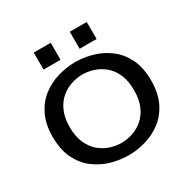

<svg xmlns="http://www.w3.org/2000/svg" viewBox="-196 -1084 1267 1280"><g transform="rotate(-30 437.5 -444.0)"><path d="M436 11Q368 11 300.8 -8.8Q233.5 -28.5 178.2 -71Q123 -113.5 89.8 -182Q56.5 -250.5 56.5 -348Q56.5 -445 89.8 -513.2Q123 -581.5 178.2 -624Q233.5 -666.5 300.8 -686.2Q368 -706 436 -706Q503.5 -706 570.2 -686.2Q637 -666.5 692.2 -624Q747.5 -581.5 780.5 -513.2Q813.5 -445 813.5 -348Q813.5 -250.5 780.5 -182Q747.5 -113.5 692.2 -71Q637 -28.5 570.2 -8.8Q503.5 11 436 11ZM436 -84.5Q479 -84.5 522.5 -99Q566 -113.5 602.2 -144.8Q638.5 -176 660.5 -226.2Q682.5 -276.5 682.5 -348Q682.5 -419.5 660.5 -469.5Q638.5 -519.5 602.2 -550.5Q566 -581.5 522.5 -596Q479 -610.5 436 -610.5Q392.5 -610.5 348.5 -596Q304.5 -581.5 268.2 -550.5Q232 -519.5 209.8 -469.5Q187.5 -419.5 187.5 -348Q187.5 -276.5 209.8 -226.2Q232 -176 268.2 -144.8Q304.5 -113.5 348.5 -99Q392.5 -84.5 436 -84.5ZM228.5 -899H359V-768H228.5ZM506 -899H636.5V-768H506Z"/></g></svg>

Font: Trispace SemiExpanded Medium
Style: Regular
Weight: 500
Width: 6
Designer: Tyler Finck
Foundry: Etcetera Type Company
Version: Version 1.210; ttfautohint (v1.8.3)